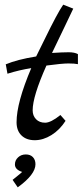

<svg xmlns="http://www.w3.org/2000/svg" viewBox="-20 -605 360 823"><path d="M132 99Q132 143 56 198L34 166Q74 134 75 132Q44 122 44 100Q44 82 57.5 69.5Q71 57 90.5 57Q110 57 121 68.5Q132 80 132 99ZM239 -112 261 -87Q236 -48 200.5 -26Q165 -4 129 -4Q93 -4 72 -24.5Q51 -45 51 -81Q51 -165 114 -313Q63 -305 12 -289L5 -328L4 -329Q54 -350 135 -363Q143 -378 171 -436Q227 -551 251 -585L294 -568Q284 -546 259 -494.5Q234 -443 203 -378Q248 -381 274 -381Q300 -381 314 -373V-330Q300 -333 273 -333Q246 -333 179 -324Q120 -192 120 -132Q120 -109 134.5 -94Q149 -79 173.5 -79Q198 -79 239 -112Z"/></svg>

Font: Marck Script
Style: Regular
Weight: 400
Designer: Denis Masharov, Marck Fogel
Foundry: Denis Masharov
Version: Version 1.002